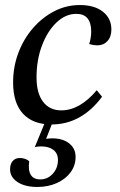

<svg xmlns="http://www.w3.org/2000/svg" viewBox="-20 -482 477 762"><path d="M184 12Q111 12 71.5 -30.5Q32 -73 32 -155Q32 -217 53 -272.5Q74 -328 111 -370.5Q148 -413 195.5 -437.5Q243 -462 297 -462Q355 -462 388.5 -435.5Q422 -409 422 -365Q422 -336 406.5 -319Q391 -302 366 -302Q353 -302 334 -307Q342 -333 342 -356Q342 -427 283 -427Q240 -427 204 -392.5Q168 -358 146.5 -301Q125 -244 125 -175Q125 -112 151 -78Q177 -44 223 -44Q297 -44 364 -124L385 -98Q303 12 184 12ZM128 260Q79 260 49.5 240.5Q20 221 20 190Q20 169 30.5 157Q41 145 59 145Q69 145 79.5 148.5Q90 152 96 158Q91 193 102 211.5Q113 230 140 230Q169 230 189.5 207.5Q210 185 210 153Q210 127 192 113Q174 99 143 99Q129 99 118 102L160 0H190L163 69Q176 67 187 67Q229 67 254.5 87Q280 107 280 141Q280 175 260 202Q240 229 205.5 244.5Q171 260 128 260Z"/></svg>

Font: Petrona Medium
Style: Italic
Weight: 500
Italic angle: -9°
Designer: Ringo R. Seeber
Foundry: Ringo R. Seeber
Version: Version 2.001; ttfautohint (v1.8.3)